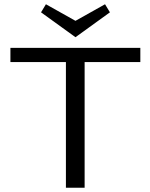

<svg xmlns="http://www.w3.org/2000/svg" viewBox="-20 -883 706 903"><path d="M640 -591H378V0H290V-591H29V-658H640ZM497 -825 335 -708 173 -825 196 -863 335 -785 474 -863Z"/></svg>

Font: Ysabeau Medium
Style: Regular
Weight: 500
Designer: Christian Thalmann (Catharsis Fonts)
Version: Version 0.003